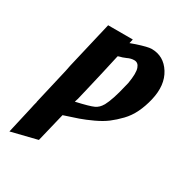

<svg xmlns="http://www.w3.org/2000/svg" viewBox="-156 -591 833 883"><g transform="rotate(30 260.0 -150.0)"><path d="M60 -4 104 -194 110 -224 168 -472H299L294 -450L322 -460Q377 -478 396 -478Q461 -478 497 -420.5Q533 -363 513 -278Q503 -236 486.5 -202Q470 -168 445 -142Q420 -116 395 -97Q370 -78 333.5 -61Q297 -44 267 -33.5Q237 -23 193 -9L156 144L19 178L52 33Q53 28 55.5 16.5Q58 5 60 -1ZM217 -110 211 -91Q282 -107 303 -117Q324 -127 336 -149V-148Q358 -189 376 -268Q377 -274 381 -288Q391 -346 382 -370Q374 -393 353 -393Q335 -393 317 -384L299 -377Q296 -376 288 -374Q280 -372 277 -370Q273 -354 266 -321Q259 -288 255 -272L235 -186Z"/></g></svg>

Font: Coval
Style: ExtraBold Italic
Weight: 800
Foundry: Context Ltd
Version: Version 001.000